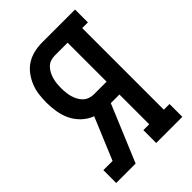

<svg xmlns="http://www.w3.org/2000/svg" viewBox="-215 -832 930 930"><g transform="rotate(-45 250.0 -367.5)"><path d="M21 0V-88H84L174 -304Q144 -315 120 -337.5Q96 -360 82 -388.5Q68 -417 62.5 -449.5Q57 -482 57 -514Q57 -541 60.5 -568.5Q64 -596 74.5 -622Q85 -648 102 -670.5Q119 -693 142 -707.5Q165 -722 192 -728.5Q219 -735 247 -735H474V-647H435V-88H474V0H295V-88H335V-292H276L154 0ZM247 -380H335V-647H247Q232 -647 217.5 -642Q203 -637 192.5 -626Q182 -615 175 -601.5Q168 -588 164 -573.5Q160 -559 158.5 -544Q157 -529 157 -514Q157 -499 158.5 -483.5Q160 -468 164 -453.5Q168 -439 175 -425.5Q182 -412 192.5 -401.5Q203 -391 217.5 -385.5Q232 -380 247 -380Z"/></g></svg>

Font: Iosevka Curly Slab Semibold
Style: Regular
Weight: 600
Monospace: yes
Designer: Belleve Invis
Foundry: Belleve Invis
Version: Version 22.1.2; ttfautohint (v1.8.4)